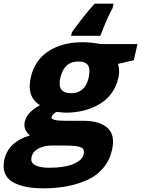

<svg xmlns="http://www.w3.org/2000/svg" viewBox="-40 -786 769 1046"><path d="M128 -366Q150 -460 225.5 -508Q301 -556 411 -556Q452 -556 509 -546H709L689 -458L603 -438Q614 -401 605 -362Q583 -268 504 -220Q425 -172 314 -172L285 -175L266 -176Q244 -161 241 -149Q235 -128 315 -128H412Q504 -128 546.5 -88.5Q589 -49 570 32Q557 89 521.5 130.5Q486 172 434 195Q382 218 323.5 229Q265 240 196 240Q144 240 103 232Q62 224 30.5 206.5Q-1 189 -13.5 157Q-26 125 -16 82Q7 -14 123 -48Q85 -80 95 -123Q102 -154 128 -178Q150 -198 178 -213Q103 -259 128 -366ZM319 7H239Q200 7 169 23.5Q138 40 132 70Q125 100 152 114Q179 128 227 128Q312 128 361 107Q408 87 416 54Q423 25 398.5 16Q374 7 319 7ZM289 -363Q269 -278 347 -278Q424 -278 443 -363Q453 -409 439.5 -430Q426 -451 387 -451Q309 -451 289 -363ZM574 -744V-743Q544 -689 509 -597L506 -591H347L352 -610L353 -612Q415 -699 473 -763L476 -766H579Z"/></svg>

Font: Passageway
Style: BdIt
Weight: 700
Foundry: Ascender Corporation
Version: Version 1.11